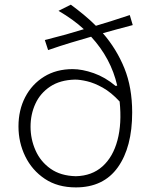

<svg xmlns="http://www.w3.org/2000/svg" viewBox="-20 -792 645 822"><path d="M186 -577.6 171.9 -620.6Q218.8 -632.3 261 -644Q303.2 -655.8 338.9 -667Q294.9 -708 230.5 -745.6L283.2 -772Q311 -751.5 338.4 -729Q365.7 -706.5 390.6 -681.6Q422.4 -691.4 459 -702.6Q495.6 -713.9 535.6 -727.5L548.3 -684.6Q513.7 -675.3 481.2 -666.7Q448.7 -658.2 420.4 -649.9Q479 -582.5 512.5 -500Q545.9 -417.5 545.9 -310.5Q545.9 -162.1 484.6 -75.9Q423.3 10.3 304.7 10.3Q226.6 10.3 171.9 -26.4Q117.2 -63 88.1 -122.6Q59.1 -182.1 59.1 -250.5Q59.1 -320.8 87.9 -376.2Q116.7 -431.6 168.9 -463.9Q221.2 -496.1 291 -496.1Q332 -496.1 381.3 -478.8Q430.7 -461.4 474.6 -424.3L481.9 -425.3Q455.1 -542.5 370.1 -634.8Q325.7 -622.1 282.7 -609.1Q239.7 -596.2 186 -577.6ZM492.2 -357.4Q455.6 -397 419.4 -417Q383.3 -437 352.8 -444.1Q322.3 -451.2 301.3 -451.2Q237.3 -449.7 194.8 -421.4Q152.3 -393.1 131.6 -347.9Q110.8 -302.7 110.8 -249.5Q110.8 -196.3 132.1 -148.2Q153.3 -100.1 196.5 -69.6Q239.7 -39.1 304.7 -37.6Q373.5 -39.1 418.7 -79.6Q463.9 -120.1 482.9 -191.7Q502 -263.2 492.2 -357.4Z"/></svg>

Font: Pinar DS1-Light
Style: Regular
Weight: 300
Designer: Amin Abedi
Version: Version 2.000